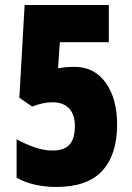

<svg xmlns="http://www.w3.org/2000/svg" viewBox="-20 -734 526 764"><path d="M203 10Q161 10 120 1Q79 -8 46 -27V-180Q80 -161 117.5 -148Q155 -135 189 -135Q236 -135 257 -159Q278 -183 278 -232Q278 -278 255 -302.5Q232 -327 188 -327Q168 -327 148.5 -322.5Q129 -318 108 -310L57 -345L78 -714H413V-566H218L211 -462Q231 -466 248 -467Q265 -468 276 -468Q355 -468 400.5 -405Q446 -342 446 -238Q446 -119 387 -54.5Q328 10 203 10Z"/></svg>

Font: Noto Sans Gurmukhi UI ExtraCondensed Black
Style: Regular
Weight: 900
Width: 2
Designer: Jelle Bosma - Monotype Design Team
Foundry: Monotype Imaging Inc.
Version: Version 2.004; ttfautohint (v1.8.4.7-5d5b)